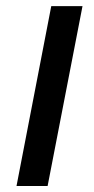

<svg xmlns="http://www.w3.org/2000/svg" viewBox="-20 -622 314 642"><path d="M255.9 -601.6 139.2 0H35.2L151.4 -601.6Z"/></svg>

Font: Arimo Medium
Style: Italic
Weight: 500
Italic angle: -12°
Designer: Steve Matteson
Foundry: Monotype Imaging Inc.
Version: Version 1.33